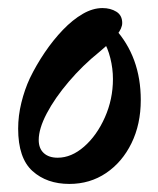

<svg xmlns="http://www.w3.org/2000/svg" viewBox="-20 -445 392 476"><path d="M152 11Q96 11 60.5 -21Q25 -53 25 -126Q25 -158 33 -190.5Q41 -223 54 -251Q70 -284 91 -315Q112 -346 136 -371Q160 -396 185 -410.5Q210 -425 234 -425Q254 -425 268.5 -416Q283 -407 283 -388Q283 -375 270 -358.5Q257 -342 226 -316Q185 -283 150.5 -242.5Q116 -202 96 -164Q76 -126 76 -98Q76 -77 88.5 -65.5Q101 -54 123 -54Q157 -54 188.5 -81.5Q220 -109 240 -154Q260 -199 260 -249Q260 -275 253.5 -301Q247 -327 236 -344L264 -375Q329 -304 329 -197Q329 -137 306 -90Q283 -43 243 -16Q203 11 152 11Z"/></svg>

Font: Junicode VF
Style: Italic
Weight: 400
Italic angle: -11°
Designer: Peter S. Baker
Version: Version 2.209